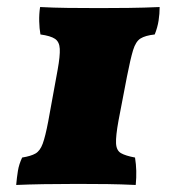

<svg xmlns="http://www.w3.org/2000/svg" viewBox="-20 -523 488 546"><path d="M26 3Q28 -19 31 -37.5Q34 -56 43 -75Q68 -79 81 -86.5Q94 -94 101.5 -114.5Q109 -135 117 -177L144 -325Q151 -364 150 -384Q149 -404 136.5 -412.5Q124 -421 95 -425Q92 -442 91.5 -462.5Q91 -483 94 -503Q131 -501 172.5 -500.5Q214 -500 262 -500Q301 -500 345.5 -500.5Q390 -501 434 -503Q434 -484 431 -464.5Q428 -445 420 -425Q393 -422 379.5 -413.5Q366 -405 358.5 -380.5Q351 -356 341 -305L317 -180Q309 -136 310 -115.5Q311 -95 324 -87.5Q337 -80 364 -75Q367 -56 367.5 -37Q368 -18 366 3Q323 1 286 0.5Q249 0 199 0Q94 0 26 3Z"/></svg>

Font: Vollkorn Black
Style: Italic
Weight: 900
Italic angle: -11°
Designer: Friedrich Althausen
Foundry: Friedrich Althausen
Version: Version 5.000; ttfautohint (v1.8.3)